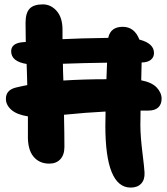

<svg xmlns="http://www.w3.org/2000/svg" viewBox="-20 -764 759 873"><path d="M204.1 -20Q158.2 -20 131.6 -52.7Q105 -85.4 106.9 -151.9V-234.9Q56.6 -242.7 31.7 -264.6Q6.8 -286.6 6.8 -314.9Q6.8 -355 53.2 -366.2Q88.9 -374.5 104 -377Q103.5 -396.5 102.5 -430.7Q101.6 -464.8 101.1 -473.1Q30.8 -484.4 30.8 -530.8Q30.8 -565.9 79.1 -571.8Q82 -571.8 88.1 -572.5Q94.2 -573.2 97.2 -573.2Q97.2 -586.9 96.7 -615.7Q96.2 -644.5 96.2 -660.2Q96.2 -705.1 114.7 -724.6Q133.3 -744.1 174.8 -744.1Q211.4 -744.1 237.8 -714.1Q264.2 -684.1 264.2 -628.9V-585.9Q337.4 -589.8 472.2 -591.8Q482.4 -642.1 538.1 -642.1Q591.3 -642.1 613.8 -584Q680.2 -566.9 680.2 -522.9Q680.2 -503.4 665.3 -491.7Q650.4 -480 624 -480Q624 -454.6 622.1 -398.9Q670.4 -389.6 692.6 -366Q714.8 -342.3 714.8 -314.9Q714.8 -289.6 699.5 -275.4Q684.1 -261.2 654.8 -261.2H619.1Q618.2 -238.3 618.2 -193.8Q618.7 -142.1 627.4 -71.8Q636.2 -1.5 637.2 21Q638.7 53.2 621.8 71Q605 88.9 574.2 88.9Q459 88.9 459 -192.9Q459 -235.8 460 -256.8Q371.1 -252.4 271 -242.2Q272.9 -150.4 272.9 -96.2Q272.9 -60.1 254.4 -40Q235.8 -20 204.1 -20ZM266.1 -474.1Q266.1 -447.8 268.1 -397.9Q364.3 -403.8 463.9 -403.8Q465.3 -447.3 466.8 -479Q357.4 -477.5 266.1 -474.1Z"/></svg>

Font: Shantell Sans Irregular Bouncy
Style: Bold
Weight: 700
Designer: Stephen Nixon, Anya Danilova, Shantell Martin
Foundry: Arrow Type
Version: Version 1.006;[9816181b4]